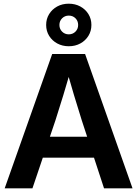

<svg xmlns="http://www.w3.org/2000/svg" viewBox="-20 -1020 743 1040"><path d="M5.4 0 262.7 -727.5H440.9L697.8 0H543.5L422.9 -368.2Q402.3 -433.6 380.9 -504.6Q359.4 -575.7 333 -668.9H371.6Q344.7 -575.7 323 -504.6Q301.3 -433.6 280.3 -368.2L155.8 0ZM163.6 -166V-279.3H540V-166ZM352.5 -769.5Q317.9 -769.5 290 -784.7Q262.2 -799.8 246.1 -825.9Q230 -852.1 230 -884.8Q230 -917.5 246.1 -943.6Q262.2 -969.7 289.8 -984.9Q317.4 -1000 352.5 -1000Q387.2 -1000 415 -984.9Q442.9 -969.7 459 -943.6Q475.1 -917.5 475.1 -884.8Q475.1 -852.1 459 -825.9Q442.9 -799.8 415.3 -784.7Q387.7 -769.5 352.5 -769.5ZM352.5 -834Q374 -834 388.7 -848.6Q403.3 -863.3 403.3 -884.8Q403.3 -906.2 388.9 -920.9Q374.5 -935.5 352.5 -935.5Q331.1 -935.5 316.4 -920.9Q301.8 -906.2 301.8 -884.8Q301.8 -863.3 316.4 -848.6Q331.1 -834 352.5 -834Z"/></svg>

Font: Inter Cardless Display
Style: Bold
Weight: 700
Designer: Rasmus Andersson
Foundry: rsms
Version: Version 4.001;git-9221beed3